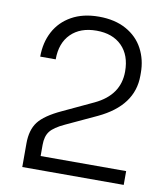

<svg xmlns="http://www.w3.org/2000/svg" viewBox="-84 -820 781 891"><g transform="rotate(10 307.0 -374.5)"><path d="M217 -287 360 -354Q474 -408 474 -519Q474 -596 430.5 -639.5Q387 -683 311 -683Q235 -683 191 -639.5Q147 -596 147 -519H74Q74 -585 101.5 -637Q129 -689 182.5 -719Q236 -749 311 -749Q386 -749 439.5 -719.5Q493 -690 520 -639Q547 -588 547 -526V-512Q547 -371 386 -295L242 -228Q192 -205 174 -181.5Q156 -158 156 -118V-65H559V0H81V-111Q81 -175 110 -213Q139 -251 217 -287Z"/></g></svg>

Font: Sora-SIA Light
Style: Regular
Weight: 300
Designer: Jonathan Barnbrook, Julián Moncada
Foundry: Barnbrook Fonts
Version: Version 2.000